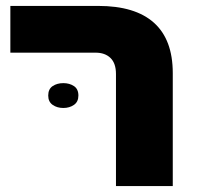

<svg xmlns="http://www.w3.org/2000/svg" viewBox="-20 -629 669 649"><path d="M372 0V-379Q372 -415 353.5 -433Q335 -451 303 -451H15V-609H312Q437 -609 500.5 -552Q564 -495 564 -382V0ZM143 -306Q143 -328 158 -338Q173 -348 194 -348Q215 -348 230 -338Q245 -328 245 -306Q245 -285 230 -274.5Q215 -264 194 -264Q173 -264 158 -274.5Q143 -285 143 -306Z"/></svg>

Font: Noto Sans Hebrew Black
Style: Regular
Weight: 900
Designer: Monotype Design Team
Foundry: Monotype Imaging Inc.
Version: Version 2.003